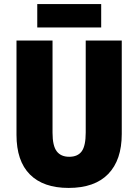

<svg xmlns="http://www.w3.org/2000/svg" viewBox="-20 -913 679 943"><path d="M578 -255Q578 -127 511.5 -58.5Q445 10 317 10Q193 10 127 -56Q61 -122 61 -251V-714H238V-261Q238 -197 258.5 -170Q279 -143 320 -143Q362 -143 381.5 -170Q401 -197 401 -262V-714H578ZM477 -893V-778H163V-893Z"/></svg>

Font: Noto Sans Khmer UI Condensed Black
Style: Regular
Weight: 900
Width: 3
Designer: Danh Hong and the Monotype Design Team
Foundry: Monotype Imaging Inc.
Version: Version 2.002; ttfautohint (v1.8.4.7-5d5b)